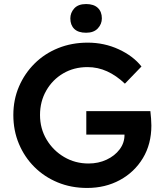

<svg xmlns="http://www.w3.org/2000/svg" viewBox="-20 -920 811 950"><path d="M411 10Q332 10 265.5 -17.5Q199 -45 150 -94Q101 -143 73.5 -208.5Q46 -274 46 -351Q46 -427 74 -492Q102 -557 151.5 -606Q201 -655 268 -682Q335 -709 414 -709Q496 -709 567.5 -676Q639 -643 680 -591L598 -506Q556 -546 510 -567Q464 -588 413 -588Q346 -588 293 -557Q240 -526 209 -472Q178 -418 178 -351Q178 -284 210.5 -229.5Q243 -175 297.5 -143Q352 -111 418 -111Q467 -111 507.5 -130Q548 -149 572 -181Q596 -213 596 -252V-254H407V-370H724Q726 -353 727.5 -333Q729 -313 729 -299Q729 -207 687 -137.5Q645 -68 573 -29Q501 10 411 10ZM406 -758Q367 -758 347.5 -777Q328 -796 328 -829Q328 -857 347.5 -878.5Q367 -900 406 -900Q444 -900 464 -881Q484 -862 484 -829Q484 -801 464 -779.5Q444 -758 406 -758Z"/></svg>

Font: Readex Pro Medium
Style: Regular
Weight: 500
Designer: Bonnie Shaver-Troup, Thomas Jockin
Foundry: Lexend
Version: Version 1.204; ttfautohint (v1.8.4.7-5d5b)